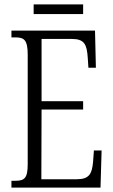

<svg xmlns="http://www.w3.org/2000/svg" viewBox="-20 -853 516 873"><path d="M133 -789H358V-833H133ZM32 0H437L442 -169H407L403 -115C398 -63 386 -38 329 -38H168L169 -355H358V-393H169V-676H306C364 -676 375 -651 379 -590L382 -545H416L412 -714H32V-683H49C89 -683 106 -673 106 -604V-107C106 -42 91 -31 49 -31H32Z"/></svg>

Font: Noto Serif Devanagari ExtraCondensed Light
Style: Regular
Weight: 300
Width: 2
Designer: Universal Thirst, Indian Type Foundry and the Monotype Design Team
Foundry: Monotype Imaging Inc.
Version: Version 2.004